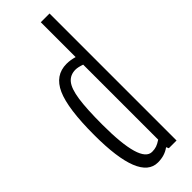

<svg xmlns="http://www.w3.org/2000/svg" viewBox="-251 -760 791 791"><g transform="rotate(-45 144.0 -365.0)"><path d="M204 0 199 -11Q171 10 131 10Q25 10 25 -256Q25 -410 55 -477Q85 -544 152 -544Q174 -544 198 -537V-740H249V0ZM198 -56V-493Q175 -501 161 -501Q130 -501 112 -479Q94 -457 86.5 -405Q79 -353 79 -262Q79 -38 145 -38Q160 -38 171.5 -42Q183 -46 198 -56Z"/></g></svg>

Font: Georama ExtraCondensed Light
Style: Regular
Weight: 300
Width: 2
Designer: Jean-Baptiste Levee
Foundry: Production Type
Version: Version 1.000